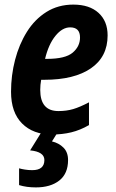

<svg xmlns="http://www.w3.org/2000/svg" viewBox="-20 -575 503 835"><path d="M205 10Q124 10 76 -38Q28 -86 28 -176Q28 -247 45.5 -314.5Q63 -382 97 -436.5Q131 -491 182 -523Q233 -555 299 -555Q369 -555 408.5 -519Q448 -483 448 -421Q448 -328 375.5 -278Q303 -228 173 -228H159Q155 -206 155 -184Q155 -92 234 -92Q269 -92 298 -100.5Q327 -109 367 -130V-31Q329 -9 290 0.5Q251 10 205 10ZM185 -319Q264 -319 296 -346Q328 -373 328 -412Q328 -456 285 -456Q251 -456 221 -419Q191 -382 176 -319ZM136 240Q95 240 63 230V157Q73 160 88.5 162.5Q104 165 120 165Q173 165 173 121Q173 85 111 79L160 0H231L206 40Q236 47 256 67Q276 87 276 121Q276 180 238 210Q200 240 136 240Z"/></svg>

Font: Noto Sans Condensed
Style: Bold Italic
Weight: 700
Width: 3
Italic angle: -12°
Designer: Monotype Design Team
Foundry: Monotype Imaging Inc.
Version: Version 2.013; ttfautohint (v1.8.4.7-5d5b)